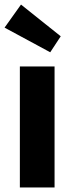

<svg xmlns="http://www.w3.org/2000/svg" viewBox="-22 -821 324 841"><path d="M65 0V-530H217V0ZM198 -592 -2 -700 70 -801 244 -662Z"/></svg>

Font: Readex Pro bold
Style: Bold
Weight: 700
Designer: Bonnie Shaver-Troup, Thomas Jockin
Foundry: Lexend
Version: Version 1.200; ttfautohint (v1.8.3)